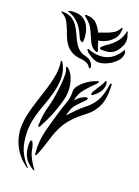

<svg xmlns="http://www.w3.org/2000/svg" viewBox="-135 -756 589 815"><g transform="rotate(20 159.5 -348.5)"><path d="M145 -333Q137 -299 122.5 -261.5Q108 -224 90 -192Q90 -190 87.5 -185.5Q85 -181 81 -181Q79 -181 78.5 -187Q78 -193 79 -195Q79 -211 83 -237.5Q87 -264 93 -281Q95 -287 99.5 -310Q104 -333 107.5 -361.5Q111 -390 111.5 -416.5Q112 -443 105 -456V-460Q109 -463 114 -458Q127 -447 134.5 -431Q142 -415 145.5 -397.5Q149 -380 148.5 -363Q148 -346 145 -333ZM184 -337Q195 -351 205 -357Q215 -363 225 -367Q226 -367 230 -368Q234 -369 236 -366Q238 -363 235 -359Q232 -355 230 -353Q223 -346 214.5 -337.5Q206 -329 199 -321Q189 -310 183 -295.5Q177 -281 174 -266Q191 -284 206.5 -300Q222 -316 240 -330Q263 -347 280 -374Q297 -401 304 -453Q306 -458 309 -459Q312 -460 312 -452Q315 -394 300 -360Q285 -326 255 -303Q239 -291 223 -277Q207 -263 192.5 -246Q178 -229 166 -206Q154 -183 145 -153Q138 -130 131 -109.5Q124 -89 116 -70Q114 -63 110 -63Q107 -64 107 -73Q102 -121 113.5 -168.5Q125 -216 141 -267Q148 -292 157.5 -317Q167 -342 166 -374Q166 -385 175 -397Q184 -409 197 -419.5Q210 -430 224 -437.5Q238 -445 248 -448Q257 -451 257 -447Q257 -443 251 -437Q230 -418 208.5 -392Q187 -366 184 -337ZM97 -1Q96 0 95.5 -0.5Q95 -1 90 -4Q60 -26 43 -52Q26 -78 18.5 -105.5Q11 -133 12 -160.5Q13 -188 19 -214Q27 -249 38.5 -283.5Q50 -318 60 -350.5Q70 -383 75 -414.5Q80 -446 75 -475Q75 -477 78 -478Q79 -478 80 -476.5Q81 -475 82 -474Q101 -442 101 -408.5Q101 -375 92 -340.5Q83 -306 69.5 -270.5Q56 -235 48 -199Q38 -153 46.5 -101Q55 -49 93 -8Q95 -5 97 -4Q99 -3 97 -1ZM127 0Q125 0 123 -1L119 -3Q105 -12 94 -22.5Q83 -33 75 -53Q72 -60 70 -71.5Q68 -83 67.5 -93Q67 -103 68.5 -110Q70 -117 74 -116Q77 -116 80.5 -108Q84 -100 86 -92Q88 -81 90.5 -71Q93 -61 97 -53Q108 -28 126 -5Q128 0 127 0ZM290 -449Q290 -428 278 -412Q266 -396 249 -385Q246 -383 245 -385.5Q244 -388 244 -389Q244 -395 249 -403.5Q254 -412 260.5 -421.5Q267 -431 273 -441Q279 -451 281 -459Q284 -464 287 -459Q290 -454 290 -449ZM317 -586Q315 -575 303.5 -562.5Q292 -550 276 -540.5Q260 -531 241.5 -526.5Q223 -522 208 -528Q200 -531 191.5 -536Q183 -541 176.5 -546Q170 -551 166.5 -555.5Q163 -560 165 -563Q167 -565 171.5 -562.5Q176 -560 180 -559Q207 -551 233 -553.5Q259 -556 282 -574Q289 -580 297.5 -590Q306 -600 310 -608Q313 -613 314 -612Q319 -607 319 -599Q319 -591 317 -586ZM14 -675Q39 -674 54 -664Q69 -654 79 -639.5Q89 -625 96.5 -607.5Q104 -590 112.5 -574.5Q121 -559 133.5 -547Q146 -535 167 -531Q180 -528 187.5 -521.5Q195 -515 199 -508Q203 -501 203 -495Q203 -489 202 -489Q197 -488 195.5 -491Q194 -494 190 -498.5Q186 -503 178 -507Q170 -511 154 -513Q126 -515 109 -525Q92 -535 81.5 -549Q71 -563 64.5 -580Q58 -597 51.5 -613.5Q45 -630 36.5 -644.5Q28 -659 12 -668Q7 -670 5.5 -673Q4 -676 14 -675ZM105 -693Q105 -696 110.5 -696Q116 -696 117 -696Q145 -694 159.5 -677.5Q174 -661 182 -643Q191 -647 202 -650.5Q213 -654 224 -658.5Q235 -663 244.5 -668.5Q254 -674 260 -682Q263 -685 266.5 -691.5Q270 -698 272 -697Q273 -697 274 -693.5Q275 -690 273 -679Q270 -659 258.5 -646Q247 -633 234 -625.5Q221 -618 209.5 -615Q198 -612 194 -612Q198 -596 201 -588Q204 -580 205.5 -577Q207 -574 207.5 -573Q208 -572 208 -569Q209 -562 201 -564Q179 -573 169.5 -593.5Q160 -614 150 -637Q142 -655 132 -666.5Q122 -678 105 -691ZM31 -685Q38 -689 47.5 -690Q57 -691 68 -690Q87 -689 100.5 -679.5Q114 -670 122 -655.5Q130 -641 133.5 -623.5Q137 -606 136 -590Q136 -588 135 -585Q134 -582 132 -582Q121 -583 114 -601Q107 -619 94 -639Q83 -654 68.5 -665.5Q54 -677 34 -683H32Q29 -683 31 -685ZM221 -579Q213 -580 212 -583.5Q211 -587 216 -591Q223 -599 234 -606Q245 -613 256 -622.5Q267 -632 277 -645Q287 -658 293 -679Q295 -684 295 -687.5Q295 -691 298 -690Q300 -690 302 -678Q307 -667 307 -653Q307 -639 302 -628Q294 -611 285 -601Q276 -591 266 -586Q256 -581 244.5 -580Q233 -579 221 -579Z"/></g></svg>

Font: mr_AkronimG
Style: Regular
Weight: 400
Version: Version 1.002 April 14, 2020